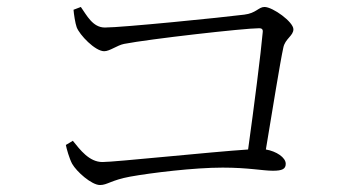

<svg xmlns="http://www.w3.org/2000/svg" viewBox="-20 -626 1040 551"><path d="M169 -210C171 -199 179 -171 187 -156C200 -133 243 -95 267 -95C288 -95 299 -109 353 -119C414 -130 537 -145 619 -145C693 -145 734 -136 763 -136C790 -136 800 -141 800 -156C800 -174 773 -192 743 -197C763 -317 784 -448 793 -489C798 -515 822 -523 822 -542C822 -563 763 -606 739 -606C722 -606 715 -588 681 -584C619 -576 330 -547 281 -547C246 -547 229 -582 212 -606L191 -598C192 -585 196 -559 200 -548C208 -526 253 -479 279 -479C295 -479 316 -496 336 -500C408 -514 681 -545 724 -545C731 -545 735 -542 734 -534C729 -476 709 -319 692 -197C585 -190 310 -161 274 -161C236 -161 210 -196 189 -222Z"/></svg>

Font: Noto Serif HK Light
Style: Regular
Weight: 300
Designer: Ryoko NISHIZUKA 西塚涼子 (kana & ideographs); Frank Grießhammer (Latin, Greek & Cyrillic); Wenlong ZHANG 张文龙 (bopomofo); San
Foundry: Adobe
Version: Version 2.001;hotconv 1.1.0;makeotfexe 2.6.0